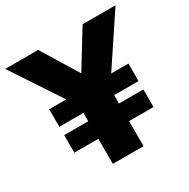

<svg xmlns="http://www.w3.org/2000/svg" viewBox="-189 -850 979 995"><g transform="rotate(-30 300.0 -352.5)"><path d="M630 -705 434 -410H537V-305H391V-255H537V-150H391V0H207V-150H63V-255H207V-305H63V-410H165L-30 -705H167L300 -488L433 -705Z"/></g></svg>

Font: wassup Sans
Style: Black
Weight: 900
Version: Version 2.001